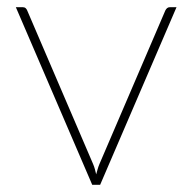

<svg xmlns="http://www.w3.org/2000/svg" viewBox="-20 -513 534 533"><path d="M470 -493 258 0H236L24 -493H43.5Q48.5 -493 51.5 -490Q54.5 -487 55.5 -484L238.5 -57.5Q241.5 -50.5 243.5 -43.2Q245.5 -36 247 -29Q249 -36 251 -43.2Q253 -50.5 256 -57.5L439 -484Q441 -488 444 -490.5Q447 -493 451.5 -493Z"/></svg>

Font: Lato ExtraLight
Style: Regular
Weight: 275
Designer: Lukasz Dziedzic with Adam Twardoch and Botio Nikoltchev
Foundry: tyPoland Lukasz Dziedzic
Version: Version 2.015; 2015-08-06; http://www.latofonts.com/